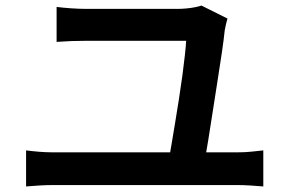

<svg xmlns="http://www.w3.org/2000/svg" viewBox="-20 -714 1040 692"><path d="M800 -647Q797 -638 794 -624.5Q791 -611 790 -605Q787 -575 780 -527Q773 -479 764 -422.5Q755 -366 746.5 -310.5Q738 -255 730.5 -208.5Q723 -162 718 -135H588Q592 -157 598 -192.5Q604 -228 611 -270.5Q618 -313 625 -357.5Q632 -402 637.5 -443Q643 -484 646.5 -516.5Q650 -549 651 -567Q627 -567 589 -567Q551 -567 507 -567Q463 -567 420 -567Q377 -567 343.5 -567Q310 -567 292 -567Q263 -567 236.5 -566Q210 -565 184 -563V-689Q208 -686 237 -684Q266 -682 291 -682Q306 -682 331.5 -682Q357 -682 389 -682Q421 -682 455 -682Q489 -682 521.5 -682Q554 -682 580 -682Q606 -682 622 -682Q634 -682 651 -683.5Q668 -685 683 -688Q698 -691 706 -694ZM74 -172Q97 -169 121.5 -167Q146 -165 169 -165H838Q864 -165 887 -167.5Q910 -170 929 -172V-42Q908 -44 881.5 -45.5Q855 -47 838 -47H169Q147 -47 122.5 -45.5Q98 -44 74 -42Z"/></svg>

Font: Noto Sans JP SemiBold
Style: Regular
Weight: 600
Designer: Ryoko NISHIZUKA  (kana, bopomofo & ideographs); Paul D. Hunt (Latin, Greek & Cyrillic); Sandoll Communications , Soo-you
Foundry: Adobe
Version: Version 2.004-H2;hotconv 1.0.118;makeotfexe 2.5.65603